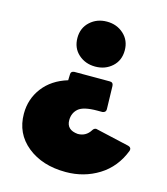

<svg xmlns="http://www.w3.org/2000/svg" viewBox="-113 -630 812 933"><g transform="rotate(15 293.5 -163.0)"><path d="M304 216Q186 216 110.5 155Q35 94 35 -6Q35 -80 78.5 -137Q122 -194 201 -218Q202 -233 202 -248.5Q202 -264 220 -265H398Q415 -265 416 -247L419 -130Q419 -114 401 -112H376Q306 -112 281 -90Q256 -68 256 -32Q256 17 313 22Q354 22 376 -13Q383 -25 394 -25L565 14Q579 18 579 29L578 36Q544 124 470 170Q396 216 304 216ZM310 -316Q260 -316 225.5 -347Q191 -378 191 -429Q191 -479 225.5 -510.5Q260 -542 310 -542Q360 -542 394.5 -510.5Q429 -479 429 -429Q429 -378 394.5 -347Q360 -316 310 -316Z"/></g></svg>

Font: YamahaIndonesia935. App Black
Style: Regular
Weight: 900
Designer: Dalton Maag Ltd
Foundry: Dalton Maag Ltd
Version: Version 1.002; January 01, 2024; Regular/Italic